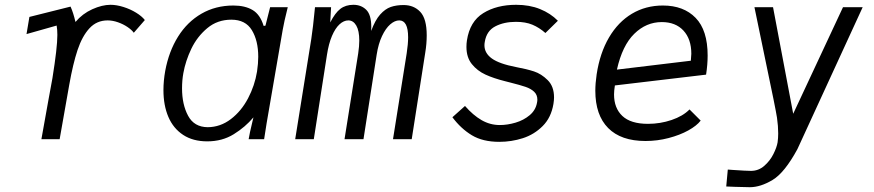

<svg xmlns="http://www.w3.org/2000/svg" viewBox="-20 -580 3640 800"><path d="M181 -159 198.5 -254.5Q219 -382 219 -434.5Q219 -457 216 -473.5L90.5 -438L102.5 -509.5L274 -552.5Q285.5 -527 294.5 -488.5Q323.5 -523 364.5 -541.5Q405.5 -560 440.5 -560Q465.5 -560 494.2 -551Q523 -542 547 -527.2Q571 -512.5 583.5 -496.5L537.5 -443.5Q529 -455.5 511.2 -467.5Q493.5 -479.5 471.5 -487.2Q449.5 -495 428.5 -495Q383 -495 352.8 -462.2Q322.5 -429.5 303.2 -371.8Q284 -314 268.5 -226.5L228.5 0H152.5Q155 -15 181 -159Z M661 -204.5Q661 -243 668.5 -285Q683.5 -366 722 -427.5Q760.5 -489 819.5 -523Q878.5 -557 952.5 -557Q1001 -557 1032.5 -538.2Q1064 -519.5 1078.5 -472L1086 -473L1105.5 -550H1179Q1163 -486 1158 -456L1091 -67L1080.5 0H1016Q1020 -25 1031.5 -72L1036 -91Q1002 -50.5 954 -20.8Q906 9 843.5 9Q784 9 743 -18Q702 -45 681.5 -93Q661 -141 661 -204.5ZM1051 -282Q1056 -315.5 1056 -343.5Q1056 -410.5 1029.5 -454.2Q1003 -498 944 -498Q886 -498 843.8 -462.8Q801.5 -427.5 777.2 -376.8Q753 -326 744 -275.5Q738.5 -245.5 738.5 -212Q738.5 -144.5 763.8 -97.5Q789 -50.5 845.5 -50Q898.5 -50.5 942 -83.8Q985.5 -117 1013.5 -170.2Q1041.5 -223.5 1051 -282Z M1292.5 -550H1359.5L1356 -486.5Q1376 -526 1398 -543Q1420 -560 1452.5 -560Q1485 -560 1506 -539.2Q1527 -518.5 1527 -467.5Q1527 -457 1526.5 -451Q1543 -496 1564 -519.5Q1585 -543 1608.2 -551Q1631.5 -559 1661.5 -559Q1704.5 -559 1731.2 -530.5Q1758 -502 1758 -433Q1758 -397.5 1752 -361.5L1695.5 0H1617.5L1674.5 -357.5Q1680.5 -396.5 1680.5 -424.5Q1680.5 -495 1643.5 -495Q1625 -495 1606 -478.5Q1587 -462 1571.8 -429.8Q1556.5 -397.5 1549.5 -352.5L1494.5 0H1415.5L1472.5 -357.5Q1477 -387.5 1477 -411Q1477 -452 1464.5 -473.5Q1452 -495 1431.5 -495Q1412.5 -495 1394.8 -478.8Q1377 -462.5 1363.2 -430.2Q1349.5 -398 1342.5 -352.5L1287.5 0H1210L1277 -417.5Q1284 -462 1292.5 -550Z M1865 -91.5 1917.5 -138.5Q1951 -100 1986.5 -79.5Q2022 -59 2062.5 -59Q2094.5 -59 2128.2 -69Q2162 -79 2187 -100Q2212 -121 2217.5 -152Q2219 -159 2219 -165Q2219 -185 2205.5 -197.8Q2192 -210.5 2170 -218Q2148 -225.5 2106.5 -236L2085 -241.5Q2037 -253.5 2002.8 -269.2Q1968.5 -285 1946 -313Q1923.5 -341 1923.5 -384.5Q1923.5 -399 1925.5 -411.5Q1937.5 -490.5 1993.5 -525.2Q2049.5 -560 2130.5 -560Q2186.5 -560 2230.2 -542.2Q2274 -524.5 2304.5 -493.5L2252.5 -442.5Q2227 -465 2198.5 -477Q2170 -489 2129.5 -489Q2080 -489 2043.8 -470.2Q2007.5 -451.5 2000 -406Q1998.5 -398.5 1998.5 -391.5Q1998.5 -358.5 2029.5 -336.2Q2060.5 -314 2130.5 -300.5Q2174 -292.5 2204.8 -282.5Q2235.5 -272.5 2262 -246.2Q2288.5 -220 2288.5 -174Q2288.5 -163 2286 -147Q2276.5 -90 2241.2 -54.8Q2206 -19.5 2158.5 -4.2Q2111 11 2060.5 11Q1991.5 11 1946 -16.5Q1900.5 -44 1865 -91.5Z M2460.5 -202Q2460.5 -232.5 2466 -270Q2479.5 -359 2517.5 -423.8Q2555.5 -488.5 2613 -522.8Q2670.5 -557 2742 -557Q2828.5 -557 2878.5 -505.5Q2928.5 -454 2928.5 -348.5Q2928.5 -311 2922 -269L2542 -224Q2538.5 -201.5 2538.5 -186.5Q2538.5 -129.5 2573.2 -96.8Q2608 -64 2680 -64Q2731 -64 2778.2 -80Q2825.5 -96 2853 -124L2899.5 -77.5Q2883 -56 2847.8 -36.5Q2812.5 -17 2765.8 -4.8Q2719 7.5 2669.5 7.5Q2567.5 7.5 2514 -46.5Q2460.5 -100.5 2460.5 -202ZM2860.5 -356Q2860.5 -417 2827.8 -452.5Q2795 -488 2737.5 -488Q2672.5 -488 2622.8 -439.2Q2573 -390.5 2550.5 -290L2858.5 -327Q2860.5 -347 2860.5 -356Z M3032.5 128Q3091 132 3109 132Q3140.5 132 3164.5 111Q3188.5 90 3202.5 62Q3216.5 34 3220 13Q3222.5 -5.5 3222.5 -24Q3222.5 -54.5 3217.5 -89.5Q3211.5 -128.5 3171.5 -318Q3129 -521.5 3123.5 -550H3201L3285 -106L3492.5 -550H3574.5L3302.5 41.5Q3249 140 3198.8 170Q3148.5 200 3104.5 200L3042.5 198.5L3006 197L3012.5 126.5Z"/></svg>

Font: JuliaMono Light
Style: Italic
Weight: 300
Italic angle: -9°
Monospace: yes
Designer: cormullion
Foundry: corm
Version: Version 0.054; ttfautohint (v1.8.4)